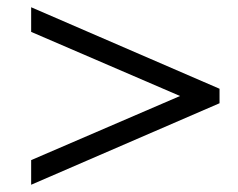

<svg xmlns="http://www.w3.org/2000/svg" viewBox="-20 -600 656 530"><path d="M66 -158 477 -335 66 -512V-580L586 -355V-315L66 -90Z"/></svg>

Font: El Messiri Medium
Style: Regular
Weight: 500
Designer: Mohamed Gaber
Foundry: Kief Type Foundry
Version: Version 2.007